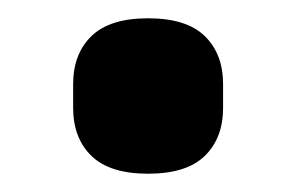

<svg xmlns="http://www.w3.org/2000/svg" viewBox="-20 -551 324 210"><path d="M142 -361Q100 -361 80 -380.5Q60 -400 60 -433V-459Q60 -492 80 -511.5Q100 -531 142 -531Q184 -531 204 -511.5Q224 -492 224 -459V-433Q224 -400 204 -380.5Q184 -361 142 -361Z"/></svg>

Font: IBM Plex Sans Condensed
Style: Bold
Weight: 700
Width: 3
Designer: Mike Abbink, Paul van der Laan, Pieter van Rosmalen
Foundry: Bold Monday
Version: Version 3.201